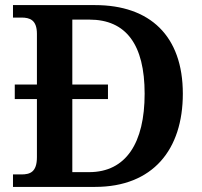

<svg xmlns="http://www.w3.org/2000/svg" viewBox="-20 -734 794 754"><path d="M31 0H353C581 0 698 -147 698 -366C698 -593 569 -714 353 -714H31V-665H64C97 -665 125 -656 125 -601V-402H38V-345H125V-117C125 -58 98 -49 64 -49H31ZM330 -58H264V-345H404V-402H264V-657H331C475 -657 548 -559 548 -366C548 -173 475 -58 330 -58Z"/></svg>

Font: Noto Serif Oriya SemiBold
Style: Regular
Weight: 600
Designer: David Williams
Foundry: Google LLC, David Williams
Version: Version 1.051